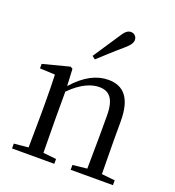

<svg xmlns="http://www.w3.org/2000/svg" viewBox="-146 -932 952 1046"><g transform="rotate(20 330.5 -409.0)"><path d="M282 -624 300 -610C342 -648 382 -686 426 -723C457 -749 469 -766 469 -784C469 -805 452 -818 435 -818C416 -818 401 -806 381 -773C347 -721 314 -673 282 -624ZM464 0H627V-28L550 -36L548 -229V-342C548 -477 496 -531 409 -531C343 -531 276 -499 208 -422L203 -520L190 -528L36 -488V-462L124 -458C126 -408 127 -358 127 -289V-229L125 -36L42 -28V0H287V-28L211 -36L209 -229V-390C275 -457 333 -477 375 -477C433 -477 467 -443 467 -344V-229L465 -37L382 -28V0Z"/></g></svg>

Font: Source Han Serif CN
Style: Regular
Weight: 400
Designer: Ryoko NISHIZUKA 西塚涼子 (kana & ideographs); Frank Grießhammer (Latin, Greek & Cyrillic); Wenlong ZHANG 张文龙 (bopomofo); San
Foundry: Adobe
Version: Version 2.003;hotconv 1.1.1;makeotfexe 2.6.0